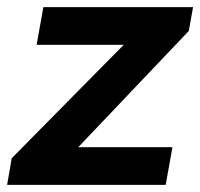

<svg xmlns="http://www.w3.org/2000/svg" viewBox="-45 -520 563 540"><path d="M-12 -75 303 -394H58L77 -500H498L486 -433L175 -106H440L421 0H-25Z"/></svg>

Font: Sarabun ExtraBold
Style: Italic
Weight: 800
Italic angle: -10°
Designer: Suppakit Chalermlarp | Katatrad Co.,Ltd.
Foundry: Cadson Demak Co.,Ltd.
Version: Version 1.000; ttfautohint (v1.6)